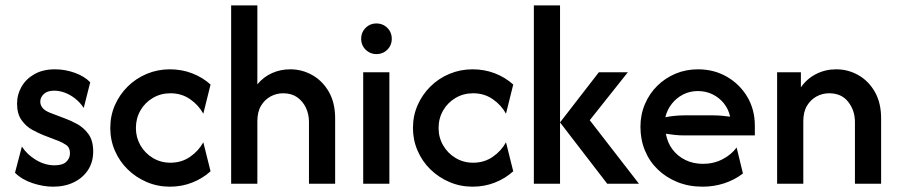

<svg xmlns="http://www.w3.org/2000/svg" viewBox="-20 -687 3363 718"><path d="M178.5 11.1Q141.7 11.1 101.7 -2.1Q61.8 -15.3 36.1 -41L61.8 -138.9Q81.2 -109 114.6 -88.9Q147.9 -68.8 184 -68.8Q213.9 -68.8 227.8 -81.9Q241.7 -95.1 241.7 -113.9Q241.7 -135.4 227.1 -145.1Q212.5 -154.9 199.3 -159.7L141.7 -181.9Q124.3 -188.9 101 -201.4Q77.8 -213.9 60.8 -237.5Q43.8 -261.1 43.8 -299.3Q43.8 -334 60.8 -363.2Q77.8 -392.4 109.4 -410.1Q141 -427.8 185.4 -427.8Q223.6 -427.8 260.1 -414.6Q296.5 -401.4 317.4 -379.2L293.1 -283.3Q279.9 -303.5 261.5 -318.1Q243.1 -332.6 222.9 -340.3Q202.8 -347.9 182.6 -347.9Q156.9 -347.9 143.8 -335.4Q130.6 -322.9 130.6 -306.9Q130.6 -293.8 139.6 -283Q148.6 -272.2 168.8 -264.6L223.6 -243.8Q243.1 -236.8 267.7 -223.6Q292.4 -210.4 310.4 -186.1Q328.5 -161.8 328.5 -120.1Q328.5 -81.2 309.4 -51.7Q290.3 -22.2 256.6 -5.6Q222.9 11.1 178.5 11.1Z M615.3 11.1Q569.4 11.1 528.8 -6.2Q488.2 -23.6 457.6 -53.5Q427.1 -83.3 409.7 -123.3Q392.4 -163.2 392.4 -208.3Q392.4 -254.2 409.7 -293.8Q427.1 -333.3 457.6 -363.5Q488.2 -393.8 528.8 -410.8Q569.4 -427.8 615.3 -427.8Q659.7 -427.8 698.6 -412.8Q737.5 -397.9 767.4 -370.8L740.3 -261.8Q722.9 -293.8 691 -316Q659 -338.2 617.4 -338.2Q581.2 -338.2 551.7 -320.8Q522.2 -303.5 505.2 -274Q488.2 -244.4 488.2 -208.3Q488.2 -172.9 505.2 -143.4Q522.2 -113.9 551.7 -96.2Q581.2 -78.5 617.4 -78.5Q659 -78.5 691 -100.7Q722.9 -122.9 740.3 -154.9L767.4 -46.5Q737.5 -19.4 698.6 -4.2Q659.7 11.1 615.3 11.1Z M844.4 0V-666.7H942.4V-371.5Q965.3 -399.3 996.9 -413.5Q1028.5 -427.8 1065.3 -427.8Q1109.7 -427.8 1147.9 -406.2Q1186.1 -384.7 1209.7 -343.8Q1233.3 -302.8 1233.3 -244.4V0H1135.4V-231.2Q1135.4 -259.7 1124 -284Q1112.5 -308.3 1091.3 -323.3Q1070.1 -338.2 1038.9 -338.2Q1013.9 -338.2 992 -326.4Q970.1 -314.6 956.2 -291.7Q942.4 -268.8 942.4 -233.3V0Z M1338.2 0V-416.7H1436.1V0ZM1387.5 -484.7Q1371.5 -484.7 1358.7 -492.4Q1345.8 -500 1338.2 -512.8Q1330.6 -525.7 1330.6 -541.7Q1330.6 -558.3 1338.2 -571.2Q1345.8 -584 1358.7 -591.7Q1371.5 -599.3 1387.5 -599.3Q1404.2 -599.3 1417 -591.7Q1429.9 -584 1437.5 -571.2Q1445.1 -558.3 1445.1 -541.7Q1445.1 -525.7 1437.5 -512.8Q1429.9 -500 1417 -492.4Q1404.2 -484.7 1387.5 -484.7Z M1747.2 11.1Q1701.4 11.1 1660.8 -6.2Q1620.1 -23.6 1589.6 -53.5Q1559 -83.3 1541.7 -123.3Q1524.3 -163.2 1524.3 -208.3Q1524.3 -254.2 1541.7 -293.8Q1559 -333.3 1589.6 -363.5Q1620.1 -393.8 1660.8 -410.8Q1701.4 -427.8 1747.2 -427.8Q1791.7 -427.8 1830.6 -412.8Q1869.4 -397.9 1899.3 -370.8L1872.2 -261.8Q1854.9 -293.8 1822.9 -316Q1791 -338.2 1749.3 -338.2Q1713.2 -338.2 1683.7 -320.8Q1654.2 -303.5 1637.2 -274Q1620.1 -244.4 1620.1 -208.3Q1620.1 -172.9 1637.2 -143.4Q1654.2 -113.9 1683.7 -96.2Q1713.2 -78.5 1749.3 -78.5Q1791 -78.5 1822.9 -100.7Q1854.9 -122.9 1872.2 -154.9L1899.3 -46.5Q1869.4 -19.4 1830.6 -4.2Q1791.7 11.1 1747.2 11.1Z M2250.7 0 2074.3 -229.2 2219.4 -416.7H2327.8L2185.4 -237.5L2369.4 0ZM1976.4 0V-666.7H2074.3V0Z M2607.6 11.1Q2556.2 11.1 2513.9 -5.9Q2471.5 -22.9 2440.3 -52.8Q2409 -82.6 2392 -123.6Q2375 -164.6 2375 -212.5Q2375 -258.3 2391.7 -297.6Q2408.3 -336.8 2437.8 -366Q2467.4 -395.1 2506.2 -411.5Q2545.1 -427.8 2590.3 -427.8Q2650 -427.8 2698.3 -400Q2746.5 -372.2 2774.7 -324.7Q2802.8 -277.1 2802.8 -216.7V-180.6H2539.6Q2522.2 -180.6 2504.9 -182.3Q2487.5 -184 2470.1 -186.8Q2475.7 -154.2 2494.4 -128.8Q2513.2 -103.5 2542.7 -88.9Q2572.2 -74.3 2609 -74.3Q2648.6 -74.3 2681.6 -91.3Q2714.6 -108.3 2734.7 -135.4L2758.3 -38.2Q2727.8 -14.6 2688.9 -1.7Q2650 11.1 2607.6 11.1ZM2468.1 -248.6Q2485.4 -252.1 2503.5 -253.8Q2521.5 -255.6 2539.6 -255.6H2645.8Q2663.2 -255.6 2679.2 -254.2Q2695.1 -252.8 2710.4 -250.7Q2704.2 -279.2 2686.8 -300.7Q2669.4 -322.2 2644.4 -334.4Q2619.4 -346.5 2589.6 -346.5Q2559.7 -346.5 2534.7 -333.7Q2509.7 -320.8 2492.4 -299Q2475 -277.1 2468.1 -248.6Z M2886.1 0V-416.7H2975V-360.4Q2997.9 -393.1 3032.3 -410.4Q3066.7 -427.8 3106.9 -427.8Q3151.4 -427.8 3189.6 -406.2Q3227.8 -384.7 3251.4 -343.8Q3275 -302.8 3275 -244.4V0H3177.1V-231.2Q3177.1 -273.6 3152.1 -305.9Q3127.1 -338.2 3080.6 -338.2Q3055.6 -338.2 3033.7 -326.4Q3011.8 -314.6 2997.9 -291.7Q2984 -268.8 2984 -233.3V0Z"/></svg>

Font: Afacad Flux Medium
Style: Regular
Weight: 500
Designer: Kristian Moeller
Foundry: Dicotype
Version: Version 1.100